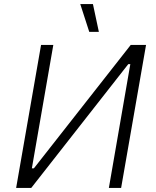

<svg xmlns="http://www.w3.org/2000/svg" viewBox="-20 -920 762 940"><path d="M59 0H133L608 -606H618L513 0H573L695 -700H620L146 -96H136L241 -700H181ZM417 -764H464L435 -900H373Z"/></svg>

Font: Fixel Display Light
Style: Italic
Weight: 300
Italic angle: -10°
Designer: AlfaBravo + MacPaw
Foundry: Kyrylo Tkachov, Marchela Mozhyna, Serhii Makarenko, Maria Weinstein, Zakhar Kryvoshyya
Version: Version 1.210;Glyphs 3.2 (3217)